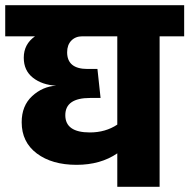

<svg xmlns="http://www.w3.org/2000/svg" viewBox="-40 -715 725 735"><path d="M665 -695V-576H571V0H409V-128Q345 -84 253 -84Q159 -84 101 -127.5Q43 -171 43 -247Q43 -310 83 -347Q123 -384 175 -387Q121 -390 86 -417.5Q51 -445 51 -494Q51 -546 94 -576H-20V-695ZM409 -238V-576H275Q249 -576 233 -559.5Q217 -543 217 -515Q217 -451 295 -451H333L345 -340H305Q210 -340 210 -274Q210 -208 304 -208Q364 -208 409 -238Z"/></svg>

Font: FiraGO ExtraBold
Style: Regular
Weight: 800
Designer: bBox Type
Foundry: bBox Type GmbH
Version: Version 1.001;PS 001.001;hotconv 1.0.88;makeotf.lib2.5.64775